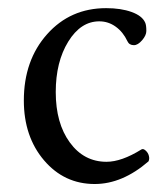

<svg xmlns="http://www.w3.org/2000/svg" viewBox="-20 -445 407 476"><path d="M214.8 11.2Q139.2 11.2 89.1 -47.6Q39.1 -106.4 39.1 -195.8Q39.1 -295.4 96.7 -360.1Q154.3 -424.8 243.2 -424.8Q279.8 -424.8 306.2 -415.3Q332.5 -405.8 339.8 -389.2Q342.8 -383.3 342.8 -368.2Q342.8 -357.4 332.3 -345.2Q321.8 -333 312 -333Q300.3 -333 295.9 -342.8Q285.2 -365.7 266.8 -378.9Q248.5 -392.1 226.1 -392.1Q180.2 -392.1 149.2 -341.8Q118.2 -291.5 118.2 -216.8Q118.2 -139.6 153.1 -91.8Q188 -43.9 244.1 -43.9Q281.2 -43.9 330.1 -74.2Q334.5 -77.6 340.8 -72Q347.2 -66.4 349.1 -58.6Q351.1 -50.8 348.1 -44.9Q283.2 11.2 214.8 11.2Z"/></svg>

Font: Junicode SmCond
Style: Regular
Weight: 400
Width: 4
Designer: Peter S. Baker
Version: Version 2.206